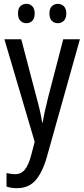

<svg xmlns="http://www.w3.org/2000/svg" viewBox="-20 -742 439 1002"><path d="M3 -537H91L171 -232Q180 -200 187.5 -167.5Q195 -135 200 -103H203Q207 -130 214.5 -163.5Q222 -197 231 -233L310 -537H397L224 79Q201 159 165 199.5Q129 240 69 240Q54 240 40.5 238Q27 236 14 232V161Q24 163 35 165Q46 167 58 167Q90 167 109.5 143.5Q129 120 143 67L161 -2ZM74 -672Q74 -698 86.5 -710Q99 -722 118 -722Q136 -722 148.5 -709.5Q161 -697 161 -672Q161 -646 148.5 -633.5Q136 -621 118 -621Q99 -621 86.5 -633.5Q74 -646 74 -672ZM238 -672Q238 -698 251 -710Q264 -722 282 -722Q300 -722 313 -709.5Q326 -697 326 -672Q326 -646 313 -633.5Q300 -621 282 -621Q263 -621 250.5 -633.5Q238 -646 238 -672Z"/></svg>

Font: Avrile Sans Condensed
Style: Regular
Weight: 400
Width: 3
Designer: Monotype Design Team
Foundry: Monotype Imaging Inc.
Version: Version 2.001;September 10, 2019;FontCreator 11.5.0.2425 64-